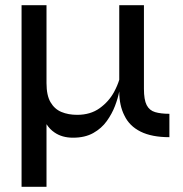

<svg xmlns="http://www.w3.org/2000/svg" viewBox="-20 -519 703 739"><path d="M632 9Q564 9 521 -12.5Q478 -34 459 -74Q439 -113 439 -167Q434 -141 422.5 -111Q411 -81 391 -53Q371 -25 339 -7Q307 11 261 11Q219 11 190 -9Q172 -21 159 -41V200H63V-499H159V-199Q159 -152 174.5 -125.5Q190 -99 216.5 -88Q243 -77 277 -77Q328 -77 363.5 -102.5Q399 -128 419 -165Q432 -189 439 -212V-499H534V-177Q534 -135 544.5 -114.5Q555 -94 577 -87.5Q599 -81 632 -81Z"/></svg>

Font: Syne Med Modified
Style: Regular
Weight: 500
Designer: Lucas Descroix
Foundry: Bonjour Monde
Version: Version 2.200